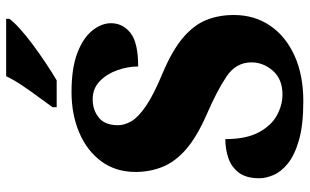

<svg xmlns="http://www.w3.org/2000/svg" viewBox="-206 -764 981 608"><g transform="rotate(-90 284.0 -460.5)"><path d="M267 10Q191 10 143 -4Q95 -18 69 -39.5Q43 -61 33 -85Q23 -109 23 -129Q23 -171 41 -194.5Q59 -218 87.5 -227.5Q116 -237 147 -237Q147 -171 168.5 -131Q190 -91 222.5 -73.5Q255 -56 288 -56Q337 -56 363.5 -86.5Q390 -117 390 -154Q390 -203 345.5 -233Q301 -263 225 -296Q154 -327 114.5 -361.5Q75 -396 59 -436Q43 -476 43 -521Q43 -584 76.5 -629.5Q110 -675 167.5 -699.5Q225 -724 296 -724Q372 -724 420 -705.5Q468 -687 491 -658Q514 -629 514 -599Q514 -562 483.5 -537.5Q453 -513 377 -513Q377 -546 365 -579.5Q353 -613 330 -635Q307 -657 273 -657Q239 -657 215 -637.5Q191 -618 191 -577Q191 -556 203.5 -534.5Q216 -513 251.5 -488.5Q287 -464 357 -435Q428 -405 468 -371Q508 -337 524 -297.5Q540 -258 540 -210Q540 -145 506.5 -95.5Q473 -46 411.5 -18Q350 10 267 10ZM248 -784Q262 -804 281 -829.5Q300 -855 318 -882Q336 -909 346 -931H528V-921Q519 -908 497 -888Q475 -868 446 -846.5Q417 -825 387 -805Q357 -785 333 -771H248Z"/></g></svg>

Font: Noto Serif SemiCondensed Black
Style: Regular
Weight: 900
Width: 4
Designer: Monotype Design Team
Foundry: Monotype Imaging Inc.
Version: Version 2.014; ttfautohint (v1.8.4.7-5d5b)